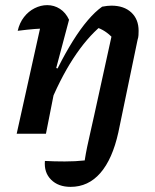

<svg xmlns="http://www.w3.org/2000/svg" viewBox="-20 -521 604 748"><path d="M255 207Q207 207 179 179Q151 151 155 106Q191 108 232.5 108Q274 108 310 104Q314 78 319.5 51.5Q325 25 332 -5Q339 -35 347 -72L426 -432L516 -366L441 -5Q418 99 371 153Q324 207 255 207ZM45 0 148 -464 164 -411Q140 -410 114.5 -408Q89 -406 49 -401Q56 -432 73.5 -454.5Q91 -477 115 -489Q139 -501 164 -501Q191 -501 213.5 -486.5Q236 -472 249 -444L199 -256L209 -253L159 0ZM167 -98 155 -143Q179 -204 207 -259.5Q235 -315 264 -361.5Q293 -408 322 -442Q351 -476 378 -495Q389 -497 397.5 -498Q406 -499 414 -499Q463 -499 491.5 -472.5Q520 -446 520 -401Q520 -393 519.5 -384Q519 -375 516 -366L423 -370Q404 -389 388.5 -399Q373 -409 351 -417L376 -422Q318 -374 265 -292.5Q212 -211 167 -98Z"/></svg>

Font: Piazzolla Thin
Style: Bold Italic
Weight: 700
Italic angle: -11.3°
Version: Version 2.005